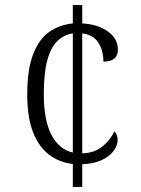

<svg xmlns="http://www.w3.org/2000/svg" viewBox="-20 -734 553 754"><path d="M266 -90Q214 -96 174 -125.5Q134 -155 110.5 -213Q87 -271 87 -363Q87 -462 110.5 -522Q134 -582 174.5 -609.5Q215 -637 266 -642V-714H303V-642Q363 -639 403 -611Q443 -583 443 -539Q443 -492 386 -492Q386 -535 366.5 -566Q347 -597 303 -603V-132Q351 -133 382.5 -159Q414 -185 429 -218Q442 -206 442 -184Q442 -164 427 -142.5Q412 -121 381 -106Q350 -91 303 -89V0H266ZM266 -603Q232 -598 206 -573.5Q180 -549 166 -498.5Q152 -448 152 -364Q152 -262 182 -204.5Q212 -147 266 -135Z"/></svg>

Font: Noto Serif Armenian SemiCondensed Light
Style: Regular
Weight: 300
Width: 4
Designer: Monotype Design Team
Foundry: Monotype Imaging Inc.
Version: Version 2.008; ttfautohint (v1.8.4.7-5d5b)